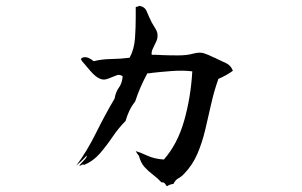

<svg xmlns="http://www.w3.org/2000/svg" viewBox="-20 -599 1040 662"><path d="M783 -355Q772 -347 759.5 -340Q747 -333 733 -327Q718 -285 708 -240Q698 -195 687.5 -151Q677 -107 660.5 -68.5Q644 -30 615 0Q606 10 595.5 15.5Q585 21 578 35Q564 37 556 43Q553 42 551 37Q549 34 546 31.5Q543 29 537 30Q523 15 507 3Q491 -9 478 -23.5Q465 -38 459 -62Q455 -66 451.5 -72Q448 -78 448 -78Q463 -74 487.5 -62.5Q512 -51 545 -49Q592 -102 615 -183Q638 -264 643 -353Q610 -357 571 -354Q532 -351 506 -348Q501 -347 496.5 -346.5Q492 -346 488 -346Q475 -322 464.5 -298Q454 -274 446 -249Q434 -234 426 -217Q418 -200 413 -182Q389 -158 368 -127Q347 -96 324 -69.5Q301 -43 269 -30Q268 -34 263 -31Q257 -27 253 -28Q255 -30 261 -37Q268 -44 274 -51Q280 -58 279 -63Q271 -53 257 -40.5Q243 -28 243 -28Q279 -76 310.5 -139.5Q342 -203 375 -259Q379 -282 390 -297Q401 -312 403 -336Q393 -343 384 -340Q375 -337 366 -333Q357 -329 347 -326Q337 -323 326 -327Q310 -333 292 -354Q274 -375 263 -388Q254 -399 269 -401.5Q284 -404 303 -388Q330 -395 363.5 -395.5Q397 -396 427 -400Q443 -430 445.5 -467.5Q448 -505 448 -538Q448 -548 448 -557Q448 -566 448 -574Q449 -576 453 -576Q457 -575 458 -579Q479 -577 486 -559.5Q493 -542 503 -522Q505 -519 506.5 -516Q508 -513 510 -510Q516 -501 520 -492.5Q524 -484 523 -470Q522 -463 519 -456.5Q516 -450 513 -444Q509 -436 505.5 -428Q502 -420 503 -410Q509 -410 518.5 -410Q528 -410 540 -409Q565 -408 594.5 -408Q624 -408 646 -414Q668 -420 682.5 -415.5Q697 -411 717 -401Q723 -399 726 -397Q746 -388 761 -380.5Q776 -373 783 -355Z"/></svg>

Font: Yuji Syuku
Style: Regular
Weight: 400
Designer: Kataoka Yuji
Foundry: Kinuta Font Factory
Version: Version 3.002